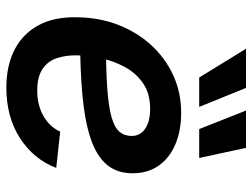

<svg xmlns="http://www.w3.org/2000/svg" viewBox="-116 -677 805 613"><g transform="rotate(90 286.5 -370.5)"><path d="M260.3 11.7Q189.5 11.7 138.4 -14.6Q87.4 -41 60.3 -91.6Q33.2 -142.1 35.2 -215.3Q36.1 -285.2 59.3 -345.2Q82.5 -405.3 123.8 -450.4Q165 -495.6 220.2 -521Q275.4 -546.4 340.3 -546.4Q396.5 -546.4 440.2 -528.1Q483.9 -509.8 508.5 -475.1Q533.2 -440.4 533.2 -391.1Q533.2 -341.3 505.4 -308.6Q477.5 -275.9 422.1 -257.3Q366.7 -238.8 284.7 -231.2Q202.6 -223.6 94.2 -223.6L108.4 -306.2Q200.7 -306.2 260.3 -310.3Q319.8 -314.5 353.5 -324Q387.2 -333.5 400.6 -349.4Q414.1 -365.2 414.1 -388.2Q414.1 -415.5 391.1 -431.4Q368.2 -447.3 327.6 -447.3Q278.3 -447.3 245.6 -424.6Q212.9 -401.9 193.6 -366Q174.3 -330.1 165.8 -289.3Q157.2 -248.5 156.7 -212.9Q156.2 -177.7 165.8 -149.2Q175.3 -120.6 200.2 -103.8Q225.1 -86.9 269 -86.9Q315.9 -86.9 350.3 -106.7Q384.8 -126.5 400.4 -160.2L516.1 -147.5Q488.3 -75.2 420.9 -31.7Q353.5 11.7 260.3 11.7ZM392.1 -604 333 -753.4H452.1L484.4 -604ZM227.5 -604 135.7 -753.4H260.7L321.3 -604Z"/></g></svg>

Font: Inter 20pt SemiBold
Style: Italic
Weight: 600
Italic angle: -9.3988°
Version: Version 4.001;git-66647c0bb